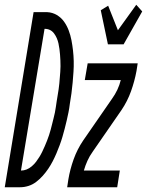

<svg xmlns="http://www.w3.org/2000/svg" viewBox="-62 -786 617 806"><path d="M391 -600 361 -743 392 -762 433 -659 510 -766 535 -738 457 -600ZM23 0H-42L79 -735H136Q158 -734 176.5 -723Q195 -712 207 -695Q219 -678 226.5 -658Q234 -638 238 -617Q242 -596 244.5 -574Q247 -552 247.5 -529.5Q248 -507 246.5 -484.5Q245 -462 243 -439.5Q241 -417 238 -394.5Q235 -372 231 -349Q229 -332 225.5 -314.5Q222 -297 218 -280Q214 -263 209.5 -245.5Q205 -228 200 -211Q195 -194 188.5 -176.5Q182 -159 175 -142.5Q168 -126 159.5 -109.5Q151 -93 140.5 -77.5Q130 -62 117.5 -48Q105 -34 90 -22.5Q75 -11 57.5 -5.5Q40 0 23 0ZM26 -70Q38 -70 49.5 -74.5Q61 -79 71.5 -88Q82 -97 89.5 -107Q97 -117 103.5 -127.5Q110 -138 115.5 -149.5Q121 -161 126 -172.5Q131 -184 135.5 -195.5Q140 -207 144 -219Q148 -231 151 -242.5Q154 -254 157 -266Q160 -278 163 -290Q166 -302 168.5 -313.5Q171 -325 172.5 -337Q174 -349 176 -361Q178 -373 180 -385.5Q182 -398 184 -410.5Q186 -423 187 -435Q188 -447 189 -459.5Q190 -472 191 -484Q192 -496 192 -508Q192 -520 191.5 -532.5Q191 -545 190 -557Q189 -569 187.5 -580.5Q186 -592 183.5 -603.5Q181 -615 176.5 -625.5Q172 -636 165 -645.5Q158 -655 148 -660Q138 -665 125 -665ZM220 0 225 -33Q232 -75 247 -117Q262 -159 287 -196L408 -371Q421 -389 430.5 -409Q440 -429 445 -450H294L306 -520H516L511 -488Q503 -445 488 -403Q473 -361 448 -324L327 -149Q314 -131 305 -111Q296 -91 290 -70H441L430 0Z"/></svg>

Font: Iosevka Custom
Style: Italic
Weight: 400
Italic angle: -9°
Monospace: yes
Designer: Belleve Invis
Foundry: Belleve Invis
Version: Version 30.3.3; ttfautohint (v1.8.3)